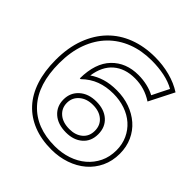

<svg xmlns="http://www.w3.org/2000/svg" viewBox="-200 -869 1037 1037"><g transform="rotate(45 318.5 -350.0)"><path d="M400 -567Q324 -567 276.5 -526Q229 -485 218 -407Q248 -428 286.5 -440Q325 -452 376 -452Q430 -452 476 -435.5Q522 -419 556.5 -389Q591 -359 610.5 -316Q630 -273 630 -221Q630 -165 608.5 -119.5Q587 -74 549.5 -42Q512 -10 461 7.5Q410 25 352 25Q275 25 214.5 1Q154 -23 112 -68.5Q70 -114 48 -181Q26 -248 26 -335Q26 -428 53 -500.5Q80 -573 128.5 -623Q177 -673 245 -699Q313 -725 396 -725Q455 -725 510 -710.5Q565 -696 608 -668L536 -526Q474 -567 400 -567ZM189 -356Q190 -473 248 -533Q306 -593 400 -593Q435 -593 467.5 -585.5Q500 -578 526 -564Q539 -589 549.5 -611.5Q560 -634 574 -660Q539 -680 493.5 -689.5Q448 -699 396 -699Q319 -699 256 -674.5Q193 -650 147.5 -603.5Q102 -557 77 -489.5Q52 -422 52 -335Q52 -173 131 -87Q210 -1 352 -1Q405 -1 451 -16.5Q497 -32 531 -61Q565 -90 584.5 -130.5Q604 -171 604 -221Q604 -267 586.5 -305Q569 -343 538.5 -370Q508 -397 466 -411.5Q424 -426 376 -426Q322 -426 277.5 -409.5Q233 -393 195 -356ZM473 -213Q473 -159 437 -127.5Q401 -96 343 -96Q280 -96 243.5 -128.5Q207 -161 207 -213Q207 -265 244 -298Q281 -331 341 -331Q401 -331 437 -299Q473 -267 473 -213ZM447 -213Q447 -255 418 -280Q389 -305 341 -305Q293 -305 263 -279Q233 -253 233 -213Q233 -173 262.5 -147.5Q292 -122 343 -122Q389 -122 418 -146.5Q447 -171 447 -213Z"/></g></svg>

Font: CMG Sans Outline
Style: Outline
Weight: 700
Designer: Julieta Ulanovsky
Foundry: Julieta Ulanovsky
Version: Version 7.200